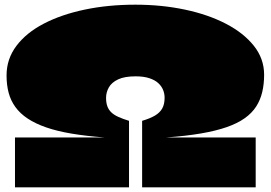

<svg xmlns="http://www.w3.org/2000/svg" viewBox="-20 -800 1156 820"><path d="M690 -213Q785 -213 881 -213Q977 -213 1072 -213V0H587V-284Q621 -294 642 -306.5Q663 -319 673 -337Q683 -355 683 -383Q683 -400 676.5 -416Q670 -432 656 -445Q642 -458 618 -466Q594 -474 559 -474Q512 -474 484.5 -461Q457 -448 445 -427Q433 -406 433 -382Q433 -361 438.5 -346Q444 -331 455.5 -320Q467 -309 486 -300.5Q505 -292 531 -284V0H44V-213Q139 -213 235 -213Q331 -213 426 -213Q347 -219 285 -229.5Q223 -240 177 -256Q131 -272 98.5 -293.5Q66 -315 46 -342.5Q26 -370 17 -403.5Q8 -437 8 -478Q8 -548 50 -604Q92 -660 167 -699Q242 -738 342 -759Q442 -780 558 -780Q670 -780 769.5 -759Q869 -738 945 -698.5Q1021 -659 1064.5 -604Q1108 -549 1108 -481Q1108 -441 1100 -407Q1092 -373 1074 -345Q1056 -317 1025 -295Q994 -273 948 -257Q902 -241 838 -230Q774 -219 690 -213Z"/></svg>

Font: Climate Crisis
Style: Regular
Weight: 400
Version: Version 1.003